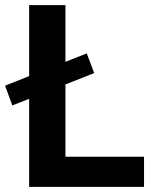

<svg xmlns="http://www.w3.org/2000/svg" viewBox="-40 -729 604 749"><path d="M298.6 -520.7 -20.3 -394.8 8.1 -317.7 327.4 -443.9ZM521.9 -117.5H215.3V-709.1H73.7V0H521.9Z"/></svg>

Font: Estedad-FD VF
Style: Regular
Weight: 100
Designer: Amin Abedi
Version: Version 7.3